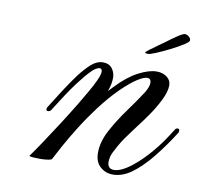

<svg xmlns="http://www.w3.org/2000/svg" viewBox="-61 -528 642 607"><g transform="rotate(10 260.5 -224.5)"><path d="M338 14Q314 14 297 -1.5Q280 -17 280 -46Q280 -81 300 -118.5Q320 -156 347 -193Q374 -230 394 -261Q405 -280 405 -292Q405 -306 392 -306Q382 -306 362 -293.5Q342 -281 311 -251Q281 -221 253.5 -184.5Q226 -148 203.5 -112Q181 -76 164.5 -46Q148 -16 140 0Q133 3 122.5 4Q112 5 101 5Q76 5 68 2Q81 -16 102.5 -48Q124 -80 148 -117.5Q172 -155 192 -188Q203 -207 216 -229Q229 -251 238 -270.5Q247 -290 247 -300Q247 -310 239 -310Q234 -310 226 -305Q218 -300 211 -292Q196 -277 172.5 -245.5Q149 -214 111 -153Q108 -148 101 -148Q93 -148 97 -159Q115 -188 134 -217.5Q153 -247 172 -273Q192 -299 209.5 -314.5Q227 -330 247 -330Q266 -330 276 -317Q286 -304 286 -287Q286 -267 277 -243Q281 -247 284.5 -251Q288 -255 292 -259Q327 -296 360.5 -313.5Q394 -331 419 -331Q438 -331 451.5 -321Q465 -311 465 -294Q465 -274 451 -246Q437 -218 419.5 -193Q402 -168 391 -154Q384 -144 364 -117.5Q344 -91 330 -63Q323 -51 320.5 -41.5Q318 -32 318 -24Q318 -1 339 -1Q362 -1 396 -28Q423 -49 451.5 -82.5Q480 -116 506 -159Q509 -164 512 -164.5Q515 -165 516 -165Q523 -165 520 -153Q491 -107 459.5 -68Q428 -29 396 -6Q367 14 338 14ZM382 -381Q372 -381 372 -384Q372 -386 383.5 -394.5Q395 -403 409 -413Q423 -423 430 -428Q447 -441 463.5 -452Q480 -463 486 -463Q492 -463 498.5 -458Q505 -453 505 -446Q505 -441 488.5 -430.5Q472 -420 449 -408.5Q426 -397 407 -389Q388 -381 382 -381Z"/></g></svg>

Font: Fleur De Leah
Style: Regular
Weight: 400
Designer: Robert E. Leuschke
Foundry: Robert E. Leuschke
Version: Version 1.010; ttfautohint (v1.8.3)